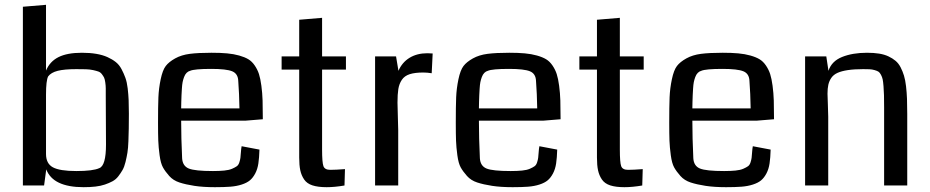

<svg xmlns="http://www.w3.org/2000/svg" viewBox="-20 -770 3859 797"><path d="M515 -298Q515 -261 514.5 -236.5Q514 -212 513 -183.5Q512 -155 509 -136.5Q506 -118 501 -97.5Q496 -77 488.5 -64Q481 -51 471 -38Q461 -25 447 -17.5Q433 -10 415.5 -4Q398 2 376 4.5Q354 7 327 7Q200 7 172 -67L163 0H75V-742L171 -750V-477Q187 -515 223 -533Q259 -551 320 -551Q353 -551 379.5 -546.5Q406 -542 426 -533Q446 -524 460.5 -512.5Q475 -501 484.5 -483Q494 -465 500.5 -447Q507 -429 510 -403.5Q513 -378 514 -354.5Q515 -331 515 -298ZM419 -372Q419 -393 419 -403.5Q419 -414 417 -428Q415 -442 412 -448Q409 -454 403 -462Q397 -470 388.5 -473Q380 -476 366.5 -479Q353 -482 336.5 -482.5Q320 -483 297 -483Q247 -483 219.5 -476Q192 -469 180 -453Q171 -436 171 -377V-131Q171 -91 199.5 -75.5Q228 -60 297 -60Q366 -60 392 -72Q420 -82 420 -170Z M1071 -275Q1012 -270 998 -269H732Q732 -198 736 -113Q738 -81 763.5 -70.5Q789 -60 864 -60Q891 -60 911 -62Q931 -64 943.5 -69.5Q956 -75 963 -80Q970 -85 973.5 -96Q977 -107 978 -115Q979 -123 980 -138Q981 -153 983 -163L1057 -149Q1056 -115 1052.5 -91.5Q1049 -68 1039.5 -50Q1030 -32 1017.5 -21.5Q1005 -11 983.5 -4Q962 3 936 5Q910 7 872 7Q823 7 787 1.5Q751 -4 725 -12.5Q699 -21 682.5 -39.5Q666 -58 656.5 -75Q647 -92 642.5 -125.5Q638 -159 637 -186Q636 -213 636 -261Q636 -328 637.5 -365.5Q639 -403 647 -441Q655 -479 668 -496Q681 -513 707 -527.5Q733 -542 768 -546.5Q803 -551 858 -551Q895 -551 922.5 -548.5Q950 -546 973 -539.5Q996 -533 1011 -524Q1026 -515 1037.5 -498Q1049 -481 1055 -462.5Q1061 -444 1065 -414Q1069 -384 1070 -353Q1071 -322 1071 -275ZM732 -320H974Q973 -382 969 -434Q968 -464 944 -474Q920 -484 857 -484Q787 -484 769 -476Q761 -474 754.5 -467.5Q748 -461 744 -450Q740 -439 738 -429Q736 -419 735 -402Q734 -385 733.5 -375.5Q733 -366 732.5 -346.5Q732 -327 732 -320Z M1412 -68 1410 0Q1369 7 1336 7Q1300 7 1277 -0.5Q1254 -8 1242.5 -25Q1231 -42 1226.5 -63Q1222 -84 1222 -116V-481H1149V-536H1222V-688L1317 -696V-536H1416V-481H1317V-149Q1317 -96 1322.5 -80.5Q1328 -65 1351 -65Q1373 -65 1412 -68Z M1776 -548 1772 -466Q1753 -469 1737 -469Q1702 -469 1680.5 -462Q1659 -455 1648 -438.5Q1637 -422 1633.5 -400.5Q1630 -379 1630 -344Q1630 -324 1631.5 -285.5Q1633 -247 1633 -230V0H1537V-536H1624L1634 -476Q1649 -511 1680 -530Q1711 -549 1754 -549Q1765 -549 1776 -548Z M2307 -275Q2248 -270 2234 -269H1968Q1968 -198 1972 -113Q1974 -81 1999.5 -70.5Q2025 -60 2100 -60Q2127 -60 2147 -62Q2167 -64 2179.5 -69.5Q2192 -75 2199 -80Q2206 -85 2209.5 -96Q2213 -107 2214 -115Q2215 -123 2216 -138Q2217 -153 2219 -163L2293 -149Q2292 -115 2288.5 -91.5Q2285 -68 2275.5 -50Q2266 -32 2253.5 -21.5Q2241 -11 2219.5 -4Q2198 3 2172 5Q2146 7 2108 7Q2059 7 2023 1.5Q1987 -4 1961 -12.5Q1935 -21 1918.5 -39.5Q1902 -58 1892.5 -75Q1883 -92 1878.5 -125.5Q1874 -159 1873 -186Q1872 -213 1872 -261Q1872 -328 1873.5 -365.5Q1875 -403 1883 -441Q1891 -479 1904 -496Q1917 -513 1943 -527.5Q1969 -542 2004 -546.5Q2039 -551 2094 -551Q2131 -551 2158.5 -548.5Q2186 -546 2209 -539.5Q2232 -533 2247 -524Q2262 -515 2273.5 -498Q2285 -481 2291 -462.5Q2297 -444 2301 -414Q2305 -384 2306 -353Q2307 -322 2307 -275ZM1968 -320H2210Q2209 -382 2205 -434Q2204 -464 2180 -474Q2156 -484 2093 -484Q2023 -484 2005 -476Q1997 -474 1990.5 -467.5Q1984 -461 1980 -450Q1976 -439 1974 -429Q1972 -419 1971 -402Q1970 -385 1969.5 -375.5Q1969 -366 1968.5 -346.5Q1968 -327 1968 -320Z M2648 -68 2646 0Q2605 7 2572 7Q2536 7 2513 -0.5Q2490 -8 2478.5 -25Q2467 -42 2462.5 -63Q2458 -84 2458 -116V-481H2385V-536H2458V-688L2553 -696V-536H2652V-481H2553V-149Q2553 -96 2558.5 -80.5Q2564 -65 2587 -65Q2609 -65 2648 -68Z M3193 -275Q3134 -270 3120 -269H2854Q2854 -198 2858 -113Q2860 -81 2885.5 -70.5Q2911 -60 2986 -60Q3013 -60 3033 -62Q3053 -64 3065.5 -69.5Q3078 -75 3085 -80Q3092 -85 3095.5 -96Q3099 -107 3100 -115Q3101 -123 3102 -138Q3103 -153 3105 -163L3179 -149Q3178 -115 3174.5 -91.5Q3171 -68 3161.5 -50Q3152 -32 3139.5 -21.5Q3127 -11 3105.5 -4Q3084 3 3058 5Q3032 7 2994 7Q2945 7 2909 1.5Q2873 -4 2847 -12.5Q2821 -21 2804.5 -39.5Q2788 -58 2778.5 -75Q2769 -92 2764.5 -125.5Q2760 -159 2759 -186Q2758 -213 2758 -261Q2758 -328 2759.5 -365.5Q2761 -403 2769 -441Q2777 -479 2790 -496Q2803 -513 2829 -527.5Q2855 -542 2890 -546.5Q2925 -551 2980 -551Q3017 -551 3044.5 -548.5Q3072 -546 3095 -539.5Q3118 -533 3133 -524Q3148 -515 3159.5 -498Q3171 -481 3177 -462.5Q3183 -444 3187 -414Q3191 -384 3192 -353Q3193 -322 3193 -275ZM2854 -320H3096Q3095 -382 3091 -434Q3090 -464 3066 -474Q3042 -484 2979 -484Q2909 -484 2891 -476Q2883 -474 2876.5 -467.5Q2870 -461 2866 -450Q2862 -439 2860 -429Q2858 -419 2857 -402Q2856 -385 2855.5 -375.5Q2855 -366 2854.5 -346.5Q2854 -327 2854 -320Z M3746 0H3650V-324Q3650 -355 3649.5 -374Q3649 -393 3647.5 -412Q3646 -431 3644 -440.5Q3642 -450 3637 -459.5Q3632 -469 3626.5 -472.5Q3621 -476 3610.5 -479Q3600 -482 3590 -482.5Q3580 -483 3563 -483Q3526 -483 3499.5 -479Q3473 -475 3456.5 -467.5Q3440 -460 3431 -447Q3422 -434 3418.5 -418.5Q3415 -403 3415 -381Q3415 -368 3416.5 -336.5Q3418 -305 3418 -286V0H3322V-536H3410L3419 -476Q3432 -516 3475.5 -533.5Q3519 -551 3579 -551Q3607 -551 3629 -547.5Q3651 -544 3668 -536Q3685 -528 3697.5 -517.5Q3710 -507 3718.5 -490.5Q3727 -474 3732.5 -456Q3738 -438 3741 -412Q3744 -386 3745 -359.5Q3746 -333 3746 -297Z"/></svg>

Font: Myanmar Chatu
Style: Regular
Weight: 400
Designer: Danh Hong
Foundry: Google Inc.
Version: Version 2.00 November 20, 2015